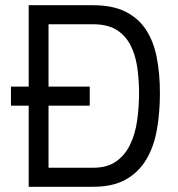

<svg xmlns="http://www.w3.org/2000/svg" viewBox="-20 -716 682 736"><path d="M22 -384H90V-696H337Q412 -696 461.5 -671Q511 -646 540 -601.5Q569 -557 581 -495Q593 -433 593 -359Q593 -284 581.5 -219Q570 -154 541 -105Q512 -56 462.5 -28Q413 0 337 0H90V-311H22ZM513 -359Q513 -414 505.5 -462Q498 -510 478.5 -546Q459 -582 425 -602.5Q391 -623 337 -623H166V-384H324V-311H166V-73H337Q391 -73 425 -97Q459 -121 478.5 -161Q498 -201 505.5 -252.5Q513 -304 513 -359Z"/></svg>

Font: TitilliumText22L 400 wt
Style: 400 wt
Weight: 400
Designer: Campivisivi
Foundry: Campivisivi
Version: 1.000